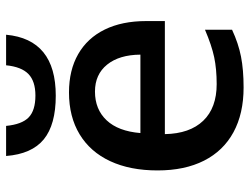

<svg xmlns="http://www.w3.org/2000/svg" viewBox="-113 -680 803 617"><g transform="rotate(-90 288.5 -371.5)"><path d="M49.3 -266.6Q49.3 -355 79.1 -418.9Q108.9 -482.9 165.3 -517.1Q221.7 -551.3 299.8 -551.3Q371.6 -551.3 423.1 -521.7Q474.6 -492.2 502 -436.5Q529.3 -380.9 529.3 -303.2V-243.2H166Q167.5 -163.1 209 -119.9Q250.5 -76.7 326.7 -76.7Q375 -76.7 413.1 -84.7Q451.2 -92.8 501.5 -114.3V-27.3Q457.5 -6.8 415 1.5Q372.6 9.8 315.9 9.8Q231.9 9.8 172.1 -22.7Q112.3 -55.2 80.8 -117.2Q49.3 -179.2 49.3 -266.6ZM302.7 -467.8Q245.6 -467.8 210.4 -430.4Q175.3 -393.1 169.4 -321.8H421.4Q420.9 -389.6 389.4 -428.7Q357.9 -467.8 302.7 -467.8ZM95.7 -753.4H192.4Q197.3 -702.6 219.7 -680.9Q242.2 -659.2 290 -659.2Q335.9 -659.2 359.1 -681.6Q382.3 -704.1 387.2 -753.4H485.4Q470.7 -593.8 289.6 -593.8Q196.3 -593.8 149.2 -632.3Q102.1 -670.9 95.7 -753.4Z"/></g></svg>

Font: Viking Open Sans Light
Style: Bold
Weight: 600
Foundry: Ascender Corporation
Version: Version 2.001